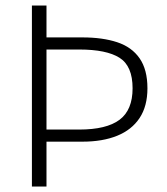

<svg xmlns="http://www.w3.org/2000/svg" viewBox="-20 -678 607 698"><path d="M96 0V-658H149V-542H280Q353 -542 406 -524.5Q459 -507 487.5 -466Q516 -425 516 -357Q516 -292 487.5 -249Q459 -206 406 -184.5Q353 -163 280 -163H149V0ZM149 -207H268Q367 -207 414.5 -242.5Q462 -278 462 -357Q462 -438 414.5 -468Q367 -498 268 -498H149Z"/></svg>

Font: Assistant ExtraLight Light
Style: Regular
Weight: 300
Version: Version 3.000